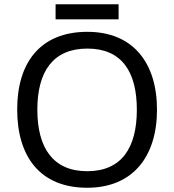

<svg xmlns="http://www.w3.org/2000/svg" viewBox="-20 -875 821 905"><path d="M539 -855H242V-784H539ZM720 -358C720 -580 606 -725 392 -725C168 -725 61 -578 61 -359C61 -138 168 10 391 10C606 10 720 -137 720 -358ZM156 -358C156 -538 230 -646 392 -646C553 -646 625 -538 625 -358C625 -178 553 -68 391 -68C230 -68 156 -178 156 -358Z"/></svg>

Font: Noto Sans Lycian
Style: Regular
Weight: 400
Designer: Monotype Design Team
Foundry: Monotype Imaging Inc.
Version: Version 2.002